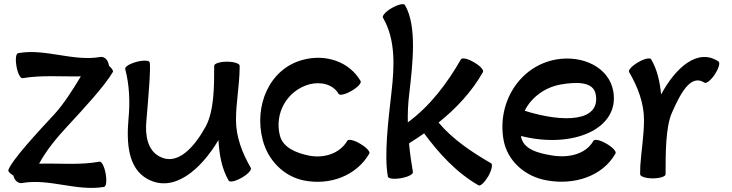

<svg xmlns="http://www.w3.org/2000/svg" viewBox="-20 -856 3593 943"><path d="M88 43C222 19 357 85 491 62C502 60 505 31 499 -3C493 -37 480 -63 469 -62C371 -44 271 -55 172 -52C209 -120 259 -180 312 -237C391 -322 495 -435 534 -502C538 -508 530 -520 515 -533C515 -536 515 -538 514 -539C510 -563 491 -580 472 -576C338 -553 203 -619 69 -595C58 -593 55 -564 61 -530C67 -496 80 -470 91 -472C185 -488 281 -479 377 -481C336 -412 291 -343 248 -296C166 -208 39 -71 21 -21C19 -14 29 -4 45 6H46C50 30 69 46 88 43Z M595 -517C616 -437 619 -353 611 -271C601 -155 608 -28 706 24C835 93 967 -24 1053 -168C1057 -98 1068 -30 1103 31C1109 41 1137 34 1167 17C1197 0 1217 -22 1212 -31C1170 -104 1139 -183 1139 -267C1139 -352 1156 -436 1157 -521V-522C1157 -523 1157 -525 1157 -526C1157 -527 1157 -527 1157 -529C1157 -529 1157 -530 1157 -532V-533C1157 -544 1130 -553 1095 -553C1060 -553 1032 -544 1032 -533C1032 -431 1032 -312 990 -234C935 -134 852 -40 764 -87C704 -118 692 -193 699 -263C707 -359 722 -525 715 -550C713 -560 683 -561 650 -552C617 -543 592 -528 595 -517Z M1751 -458C1695 -555 1577 -592 1467 -562C1304 -519 1225 -337 1271 -166C1297 -69 1372 9 1471 30C1597 56 1730 9 1794 -102C1799 -111 1779 -133 1749 -150C1720 -168 1691 -174 1686 -165C1649 -101 1570 -77 1496 -92C1435 -105 1371 -130 1355 -189C1326 -299 1390 -412 1500 -442C1555 -456 1615 -443 1643 -395C1648 -386 1677 -392 1707 -410C1737 -427 1757 -449 1751 -458Z M1861 -769C1924 -660 1917 -530 1903 -405C1887 -266 1866 -93 1885 11C1887 22 1916 25 1950 19C1984 13 2010 0 2008 -11C2000 -58 1993 -105 1989 -152C2014 -168 2039 -184 2063 -201C2137 -101 2222 -8 2330 54C2339 60 2360 40 2378 10C2395 -20 2401 -49 2392 -54C2297 -109 2204 -171 2134 -254C2221 -324 2297 -405 2352 -502C2358 -511 2338 -533 2308 -550C2278 -568 2250 -574 2244 -565C2176 -446 2092 -335 1983 -255C1982 -301 1984 -348 1990 -395C2007 -544 2029 -728 1969 -831C1964 -841 1935 -834 1905 -817C1875 -800 1855 -778 1861 -769Z M3003 -102C3009 -111 2989 -133 2959 -150C2929 -168 2901 -174 2895 -165C2856 -96 2769 -79 2688 -93C2622 -104 2550 -123 2539 -185V-188C2792 -124 3025 -222 2992 -408C2971 -527 2840 -586 2712 -564C2532 -532 2421 -353 2453 -170C2471 -65 2560 12 2666 30C2798 54 2938 12 3003 -102ZM2734 -441C2809 -454 2895 -457 2906 -392C2930 -257 2747 -252 2557 -312C2589 -377 2655 -427 2734 -441Z M3249 0C3249 -103 3249 -232 3280 -302C3321 -395 3372 -495 3440 -450C3449 -444 3472 -462 3491 -491C3510 -520 3518 -548 3509 -554C3407 -622 3298 -524 3227 -392C3221 -453 3209 -512 3178 -565C3173 -574 3144 -568 3114 -550C3084 -533 3064 -511 3070 -502C3112 -430 3143 -350 3143 -267C3143 -192 3130 -118 3125 -44C3125 -32 3124 -20 3124 -8C3124 -6 3124 -5 3124 -3C3124 -2 3124 -1 3124 0C3124 11 3152 20 3186 20C3221 20 3249 11 3249 0Z"/></svg>

Font: Nupuram
Style: Bold
Weight: 700
Designer: Santhosh Thottingal (santhosh.thottingal@gmail.com)
Foundry: SMC
Version: Version 1.000